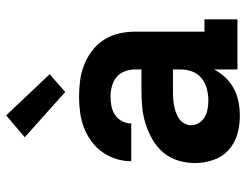

<svg xmlns="http://www.w3.org/2000/svg" viewBox="-110 -702 819 640"><g transform="rotate(-90 300.0 -381.5)"><path d="M235 8H234Q203 8 173 -0.5Q143 -9 120 -30Q97 -51 87 -81Q77 -111 77 -142Q77 -170 85.5 -198Q94 -226 112.5 -247.5Q131 -269 156 -283.5Q181 -298 208.5 -306.5Q236 -315 264.5 -317.5Q293 -320 321 -320H389V-340Q389 -358 383 -375Q377 -392 363.5 -403Q350 -414 333 -418.5Q316 -423 298 -423Q282 -423 266.5 -420Q251 -417 237.5 -408Q224 -399 216.5 -384.5Q209 -370 209 -354H83Q83 -380 91 -405Q99 -430 114 -451Q129 -472 150.5 -487.5Q172 -503 196 -512Q220 -521 246 -524.5Q272 -528 298 -528Q325 -528 352 -524.5Q379 -521 404.5 -511Q430 -501 452 -484Q474 -467 488.5 -444Q503 -421 509 -394.5Q515 -368 515 -340V-110H556V0H389V-78Q378 -57 362 -40Q346 -23 325 -12Q304 -1 281 3.5Q258 8 235 8ZM286 -97Q305 -97 324.5 -102Q344 -107 359.5 -119.5Q375 -132 382 -150.5Q389 -169 389 -189V-215H321Q309 -215 297 -214.5Q285 -214 272.5 -212Q260 -210 248.5 -206Q237 -202 226.5 -195.5Q216 -189 209.5 -178Q203 -167 203 -155Q203 -141 210.5 -128.5Q218 -116 230.5 -109Q243 -102 257 -99.5Q271 -97 286 -97ZM314 -574 163 -709 236 -771 373 -626Z"/></g></svg>

Font: Iosevka Etoile Extrabold
Style: Regular
Weight: 800
Designer: Belleve Invis
Foundry: Belleve Invis
Version: Version 22.1.2; ttfautohint (v1.8.4)